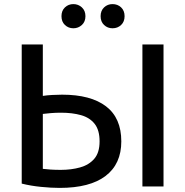

<svg xmlns="http://www.w3.org/2000/svg" viewBox="-20 -910 904 937"><path d="M271 7Q230 7 180 2Q130 -3 86 -14V-693H189V-442Q208 -445 234 -446.5Q260 -448 283 -448Q423 -448 497.5 -391Q572 -334 572 -220Q572 -110 495.5 -51.5Q419 7 271 7ZM675 0V-693H778V0ZM277 -81Q328 -81 371 -93Q414 -105 440 -135Q466 -165 466 -220Q466 -275 442 -305.5Q418 -336 375.5 -348Q333 -360 278 -360Q252 -360 228 -358Q204 -356 189 -354V-86Q205 -84 226.5 -82.5Q248 -81 277 -81ZM529 -772Q505 -772 488 -788Q471 -804 471 -831Q471 -858 488 -874Q505 -890 529 -890Q554 -890 571 -874Q588 -858 588 -831Q588 -804 571 -788Q554 -772 529 -772ZM338 -772Q314 -772 297 -788Q280 -804 280 -831Q280 -858 297 -874Q314 -890 338 -890Q362 -890 379.5 -874Q397 -858 397 -831Q397 -804 379.5 -788Q362 -772 338 -772Z"/></svg>

Font: Ubuntu Sans Medium
Style: Regular
Weight: 500
Designer: Dalton Maag Ltd
Foundry: Dalton Maag Ltd
Version: Version 1.006; ttfautohint (v1.8.4.7-5d5b)